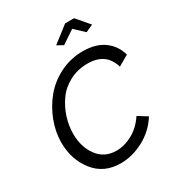

<svg xmlns="http://www.w3.org/2000/svg" viewBox="-213 -1051 1097 1190"><g transform="rotate(-30 335.0 -456.0)"><path d="M319 -828 435 -918H499L576 -828L523 -804L456 -867L362 -804ZM45 -289Q45 -364 73.5 -439.5Q102 -515 152.5 -576.5Q203 -638 279 -676Q355 -714 442 -714Q536 -714 593.5 -671.5Q651 -629 670 -559L595 -516Q561 -633 430 -633Q359 -633 301 -602.5Q243 -572 208 -522.5Q173 -473 154.5 -415.5Q136 -358 136 -300Q136 -204 184.5 -139.5Q233 -75 318 -75Q376 -75 433.5 -107Q491 -139 531 -200L597 -159Q546 -79 465 -36.5Q384 6 302 6Q181 6 113 -81.5Q45 -169 45 -289Z"/></g></svg>

Font: Raleway-v4020 Medium
Style: Italic
Weight: 500
Italic angle: -12°
Designer: Matt McInerney, Pablo Impallari, Rodrigo Fuenzalida
Foundry: Matt McInerney, Pablo Impallari, Rodrigo Fuenzalida
Version: Version 4.020;PS 004.020;hotconv 1.0.88;makeotf.lib2.5.64775